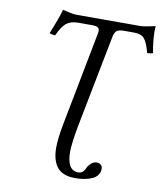

<svg xmlns="http://www.w3.org/2000/svg" viewBox="-92 -732 839 994"><g transform="rotate(10 328.0 -234.5)"><path d="M262.2 -76.2 356.9 -566.9Q358.9 -578.6 358.9 -582Q358.9 -595.2 349.9 -600.6Q340.8 -606 316.9 -606H248Q208 -606 185.3 -587.9Q162.6 -569.8 141.1 -521Q121.6 -521 110.8 -527.8Q146 -612.8 158.2 -658.2Q163.6 -657.2 188.7 -651.1Q213.9 -645 229 -645H563Q584 -645 610.6 -651.1Q637.2 -657.2 645 -658.2Q644 -649.4 644 -629.9Q644 -584 655.8 -518.1Q643.6 -513.2 626 -513.2Q612.3 -565.9 595.7 -585.9Q579.1 -606 542 -606H487.8Q461.4 -606 450.2 -597.4Q439 -588.9 434.1 -564L338.9 -76.2Q321.8 16.6 321.8 59.1Q321.8 157.2 381.8 157.2Q407.2 157.2 418.9 127.9Q424.3 115.2 437.5 102.5Q450.7 89.8 469.2 89.8Q480 89.8 489 97.2Q498 104.5 498 117.2Q498 137.2 487.3 151.6Q476.6 166 457.8 173.8Q439 181.6 417.5 185.3Q396 189 371.1 189Q304.7 189 275.9 153.1Q247.1 117.2 247.1 49.8Q247.1 2.9 262.2 -76.2Z"/></g></svg>

Font: Common Serif
Style: Bold Italic
Weight: 700
Italic angle: -12°
Designer: Philipp H. Poll, Khaled Hosny
Foundry: Stefan Peev, Context Ltd.
Version: Version 1.026